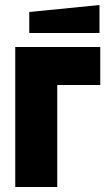

<svg xmlns="http://www.w3.org/2000/svg" viewBox="-20 -748 438 768"><path d="M41 0V-560H381V-408H209V0ZM97 -616V-700L378 -728V-616Z"/></svg>

Font: Tektur SemiCondensed
Style: Bold
Weight: 700
Width: 4
Designer: Adam Jagosz
Foundry: Adam Jagosz
Version: Version 1.005;gftools[0.9.30]